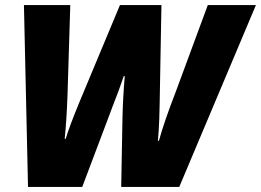

<svg xmlns="http://www.w3.org/2000/svg" viewBox="-20 -734 1025 754"><path d="M74 -714H256L245 -357Q241 -253 234 -189H238Q253 -239 294 -338L451 -714H614L607 -327Q607 -318 605.5 -269Q604 -220 600 -181H604Q625 -257 670 -373L796 -714H985L684 0H456L461 -273Q463 -356 470 -435H466Q447 -378 421 -313L400 -257L303 0H90Z"/></svg>

Font: Noto Sans Display Black
Style: Italic
Weight: 900
Italic angle: -12°
Designer: Monotype Design team
Foundry: Monotype Imaging Inc.
Version: Version 1.000